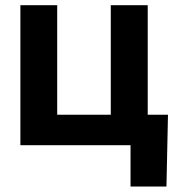

<svg xmlns="http://www.w3.org/2000/svg" viewBox="-20 -549 655 726"><path d="M57.1 0V-529.3H196.3V-115.2H398.9V-529.3H538.6V0ZM473.6 156.2V0H432.1V-115.2H615.2L609.4 156.2Z"/></svg>

Font: Inter Cardless Tabular Bold
Style: Bold
Weight: 700
Designer: Rasmus Andersson
Foundry: rsms
Version: Version 4.000;git-4fc901f